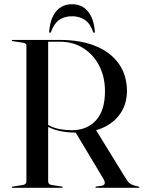

<svg xmlns="http://www.w3.org/2000/svg" viewBox="-20 -889 680 909"><path d="M581 -458.5Q581 -389.5 541.8 -340.8Q502.5 -292 435 -272.5L577.5 -41Q590 -21 604.2 -15Q618.5 -9 635 -6Q640 -5 640 -3Q640 0 636 0H436Q431.5 0 431.5 -3Q431.5 -4.5 436.5 -6L462.5 -10Q485.5 -15 469.5 -42.5L338.5 -261Q256.5 -262 208 -288.5V-30.5Q208 -15.5 225.5 -13L272 -6Q277 -5.5 277 -3Q277 0 273 0H40Q36 0 36 -3Q36 -5.5 41 -6L87.5 -13Q105 -15.5 105 -30.5V-674Q105 -685 87.5 -687L41 -694Q36 -694.5 36 -697Q36 -700 40 -700H263Q364 -700 435 -670Q506 -640 543.5 -585.8Q581 -531.5 581 -458.5ZM208 -691.5V-297.5Q232.5 -283.5 261.5 -278Q290.5 -272.5 320 -272.5Q391.5 -272.5 434.2 -319Q477 -365.5 477 -457Q477 -525 449.5 -578Q422 -631 374 -661.2Q326 -691.5 263.5 -691.5ZM321.5 -812Q284 -812 259.8 -794.5Q235.5 -777 222 -739Q220.5 -733.5 217 -733.5Q212.5 -733.5 213 -741Q218 -802 246 -835.5Q274 -869 321.5 -869Q368 -869 396 -835.5Q424 -802 429 -741Q430 -733.5 425.5 -733.5Q422 -733.5 420.5 -739Q406.5 -778.5 381.2 -795.2Q356 -812 321.5 -812Z"/></svg>

Font: Fraunces144ptRegular
Style: Regular
Weight: 400
Version: Version 1.000;[0bf87f6ff]